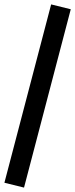

<svg xmlns="http://www.w3.org/2000/svg" viewBox="-32 -780 341 871"><path d="M77 71 -12 49 200 -760 289 -738Z"/></svg>

Font: Nunito Sans 10pt Condensed
Style: Bold
Weight: 700
Width: 3
Designer: Vernon Adams
Foundry: Vernon Adams
Version: Version 3.101;gftools[0.9.27]